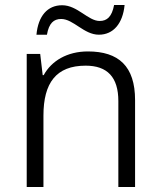

<svg xmlns="http://www.w3.org/2000/svg" viewBox="-20 -749 643 769"><path d="M126 -610H168C176 -656 195 -673 225 -673C274 -673 316 -610 376 -610C434 -610 472 -655 479 -729H437C428 -682 409 -665 379 -665C333 -665 290 -728 229 -728C170 -728 133 -685 126 -610ZM332 -543C249 -543 186 -505 155 -448H151L141 -533H87V0H154V-286C154 -417 205 -486 323 -486C410 -486 454 -440 454 -344V0H521V-348C521 -484 455 -543 332 -543Z"/></svg>

Font: Noto Sans Syriac Light
Style: Regular
Weight: 300
Designer: Patrick Giasson and the Monotype Design Team
Foundry: Monotype Imaging Inc.
Version: Version 3.000